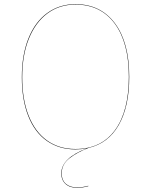

<svg xmlns="http://www.w3.org/2000/svg" viewBox="-20 -710 727 924"><path d="M277 124Q277 157 297 174.5Q317 192 352 192Q376 192 405 184V186Q376 194 352 194Q316 194 295.5 175.5Q275 157 275 124Q275 51 398 4Q370 9 343 9Q264 9 205.5 -32Q147 -73 116 -151.5Q85 -230 85 -338Q85 -446 117 -525.5Q149 -605 207.5 -647.5Q266 -690 343 -690Q464 -690 533 -598Q602 -506 602 -340Q602 -197 551.5 -108.5Q501 -20 406 2Q351 23 314 52Q277 81 277 124ZM343 7Q467 7 533.5 -84Q600 -175 600 -340Q600 -505 532 -596.5Q464 -688 343 -688Q266 -688 208.5 -645.5Q151 -603 119 -524Q87 -445 87 -338Q87 -231 118 -153Q149 -75 206.5 -34Q264 7 343 7Z"/></svg>

Font: FiraGO Two
Style: Regular
Weight: 100
Designer: bBox Type
Foundry: bBox Type GmbH
Version: Version 1.001